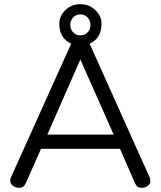

<svg xmlns="http://www.w3.org/2000/svg" viewBox="-20 -892 767 917"><path d="M206.1 -249H522.9L363.8 -607.9ZM329.3 -808.6Q315.9 -793.9 315.9 -772.9Q315.9 -752 329.3 -737.5Q342.8 -723.1 363.8 -723.1Q384.8 -723.1 398.4 -737.5Q412.1 -752 412.1 -772.9Q412.1 -793.9 398.4 -808.6Q384.8 -823.2 363.8 -823.2Q342.8 -823.2 329.3 -808.6ZM319.8 -683.1Q263.2 -710 263.2 -779.3Q263.2 -815.4 292.5 -843.8Q321.8 -872.1 363.8 -872.1Q405.8 -872.1 435.3 -843.8Q464.8 -815.4 464.8 -779.3Q464.8 -709 408.2 -683.1L693.8 -46.9Q698.2 -38.1 698.2 -26.4Q698.2 -14.6 686.5 -4.9Q674.8 4.9 654.3 4.9Q633.8 4.9 624 -19L553.2 -181.2H175.8L104 -19Q93.8 4.9 73.2 4.9Q52.7 4.9 40.8 -5.6Q28.8 -16.1 28.8 -27.3Q28.8 -38.6 33.2 -46.9Z"/></svg>

Font: Nunito-Regular
Style: Regular
Weight: 400
Designer: Vernon Adams
Foundry: newtypography
Version: Version 3.000